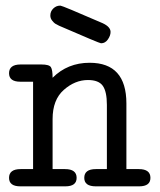

<svg xmlns="http://www.w3.org/2000/svg" viewBox="-20 -659 565 679"><path d="M158 -604Q158 -619 168.5 -629Q179 -639 192 -639H194Q200 -639 343 -577Q371 -564 371 -546Q371 -533 361.5 -519.5Q352 -506 338 -506H337Q332 -506 189 -568Q179 -573 175 -575.5Q171 -578 164.5 -586Q158 -594 158 -604ZM12 -30Q12 -61 53 -61H97V-370H52Q12 -370 12 -400Q12 -431 53 -431H126Q154 -431 160 -421.5Q166 -412 166 -384Q219 -437 297 -437Q427 -437 427 -293V-61H471Q512 -61 512 -30Q512 0 472 0H319Q278 0 278 -30Q278 -61 319 -61H358V-288Q358 -335 343.5 -355.5Q329 -376 291 -376Q245 -376 205.5 -341Q166 -306 166 -238V-61H210Q251 -61 251 -30Q251 0 211 0H52Q12 0 12 -30Z"/></svg>

Font: CMU Typewriter Text
Style: Regular
Weight: 500
Monospace: yes
Version: Version 0.7.0